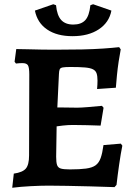

<svg xmlns="http://www.w3.org/2000/svg" viewBox="-20 -876 636 906"><path d="M37.7 10 45.1 -56.7Q86.9 -62.7 102 -80.7Q117.2 -98.6 117.2 -142.6L118.2 -524.2Q118.2 -556.7 112.1 -567.4Q106 -578.2 85.7 -578.2Q80.2 -578.2 71.1 -577.7Q62 -577.2 55.3 -576.2L48.8 -584.7L56.7 -644.5Q80 -644.5 111.9 -643.5Q143.8 -642.5 177.5 -642Q211.1 -641.5 238.1 -641.5Q310.4 -641.5 367.4 -642.7Q424.4 -644 467.9 -647Q511.4 -650 542.2 -653.5L549.7 -643Q544.7 -617.6 539.9 -585.7Q535.1 -553.7 531.9 -521.5Q528.7 -489.4 526.7 -462.1L438.1 -455.9Q439.1 -464.4 439.6 -476.8Q440.1 -489.2 440.1 -496.2Q440.1 -517 435.8 -529.7Q431.5 -542.4 418.8 -548.9Q406.1 -555.5 380.3 -557.7Q354.5 -559.9 311.9 -559.9Q288 -559.9 276.4 -557.9Q264.8 -555.9 261.7 -548.8Q258.7 -541.7 258.1 -526.4L247.7 -309.1L245 -136.6Q245 -110 249.3 -97.3Q253.7 -84.6 267.2 -80.6Q280.8 -76.6 310 -76.6Q356.9 -76.6 386.1 -80.6Q415.3 -84.6 431.2 -96.1Q447 -107.7 455.1 -130.6Q463.2 -153.5 468.3 -191.4L550.2 -198.2L557.3 -188.6Q549.8 -152.2 542.3 -100Q534.8 -47.7 529.8 -3.5L520.3 7Q465.7 5 407.1 3.5Q348.5 2 296.7 1Q244.8 0 209.2 0Q172.8 0 124.7 2.5Q76.6 5 37.7 10ZM235.5 -278.2 243.1 -368.9Q250.1 -368.9 268.1 -368.9Q286.1 -368.9 307 -368.4Q328 -367.9 344.6 -367.9Q361.1 -367.9 395.9 -370.7Q430.7 -373.5 461.1 -376.6L468.7 -367.6L454.7 -283.3Q428.6 -284.3 390 -285.3Q351.4 -286.3 323.8 -286.3Q301.6 -286.3 277 -283.6Q252.4 -280.9 235.5 -278.2ZM322.2 -705.3Q248.9 -705.3 202.6 -736.7Q156.3 -768 144.7 -826L231.5 -856L244.4 -851.4Q249.1 -803 268.9 -781.5Q288.8 -760.1 325.8 -760.1Q362.9 -760.1 382.1 -780.6Q401.4 -801.2 406.5 -851.4L419.4 -856L505.7 -826Q495.1 -769.9 446.2 -737.6Q397.3 -705.3 322.2 -705.3Z"/></svg>

Font: Alegreya
Style: Regular
Weight: 400
Designer: Juan Pablo del Peral
Foundry: Huerta Tipografica
Version: Version 2.009